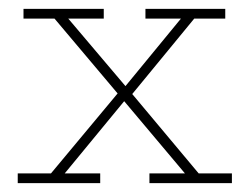

<svg xmlns="http://www.w3.org/2000/svg" viewBox="-20 -413 561 433"><path d="M317 0V-22H397L254 -192H266L126 -22H206V0H20V-22H95L250 -208L248 -199L103 -371H33V-393H214V-371H134L267 -214H259L388 -371H308V-393H488V-371H418L275 -197L274 -206L428 -22H503V0Z"/></svg>

Font: Rokkitt Thin
Style: Regular
Weight: 250
Version: Version 3.103